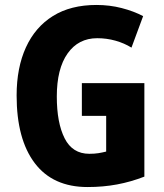

<svg xmlns="http://www.w3.org/2000/svg" viewBox="-20 -744 663 774"><path d="M310 -409H562V-32Q508 -11 452 -0.5Q396 10 333 10Q193 10 120 -86.5Q47 -183 47 -359Q47 -471 84.5 -553Q122 -635 193.5 -679.5Q265 -724 369 -724Q422 -724 470.5 -711.5Q519 -699 557 -679L510 -552Q481 -570 445.5 -580Q410 -590 372 -590Q296 -590 252.5 -528.5Q209 -467 209 -355Q209 -249 240.5 -186.5Q272 -124 340 -124Q361 -124 376.5 -126.5Q392 -129 408 -133V-277H310Z"/></svg>

Font: Noto Sans Kannada Condensed ExtraBold
Style: Regular
Weight: 800
Width: 3
Designer: Jelle Bosma - Monotype Design Team
Foundry: Monotype Imaging Inc.
Version: Version 2.005; ttfautohint (v1.8.4.7-5d5b)